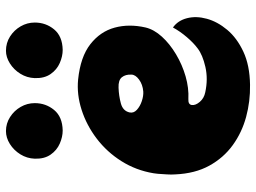

<svg xmlns="http://www.w3.org/2000/svg" viewBox="-130 -734 879 660"><g transform="rotate(-90 310.0 -404.5)"><path d="M285 -725Q285 -687 261.5 -658.5Q238 -630 191 -629Q169 -629 146 -639Q123 -649 108 -670.5Q93 -692 94 -725Q95 -752 109 -774.5Q123 -797 144.5 -810.5Q166 -824 189 -824Q215 -824 237 -810Q259 -796 272 -773.5Q285 -751 285 -725ZM562 -725Q562 -687 538.5 -658.5Q515 -630 468 -629Q446 -629 423 -639Q400 -649 385 -670.5Q370 -692 371 -725Q372 -752 386 -774.5Q400 -797 421.5 -810.5Q443 -824 465 -824Q492 -824 514 -810Q536 -796 549 -773.5Q562 -751 562 -725ZM545 -250Q569 -233 577 -201.5Q585 -170 575 -133.5Q565 -97 537 -63.5Q509 -30 462 -8Q415 14 348 15Q291 16 237.5 1.5Q184 -13 140.5 -44.5Q97 -76 70 -125Q43 -174 40 -242Q39 -256 40 -270.5Q41 -285 42 -301Q43 -306 43 -309.5Q43 -313 44 -317Q54 -377 85.5 -427Q117 -477 163 -512Q209 -547 262 -564Q315 -581 366 -576Q444 -568 487.5 -534Q531 -500 544.5 -450.5Q558 -401 545 -344Q538 -315 513.5 -288Q489 -261 453 -239.5Q417 -218 377 -206.5Q337 -195 299 -197Q280 -198 278.5 -185Q277 -172 289.5 -157.5Q302 -143 322 -139Q368 -129 409.5 -138.5Q451 -148 473 -165Q492 -179 512 -202.5Q532 -226 545 -250ZM325 -352Q349 -354 366 -366.5Q383 -379 383 -393Q384 -413 374 -425.5Q364 -438 338 -437Q310 -436 284 -429Q258 -422 253 -399Q250 -385 262 -374Q274 -363 292 -357Q310 -351 325 -352Z"/></g></svg>

Font: Potta One
Style: Regular
Weight: 400
Designer: 108,108go
Foundry: Font Zone 108
Version: Version 1.000